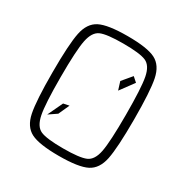

<svg xmlns="http://www.w3.org/2000/svg" viewBox="-161 -833 951 978"><g transform="rotate(30 314.0 -344.0)"><path d="M74 -344Q74 -510 88 -578.5Q102 -647 150 -671.5Q198 -696 314 -696Q430 -696 478 -671.5Q526 -647 540 -578.5Q554 -510 554 -344Q554 -178 540 -109.5Q526 -41 478 -16.5Q430 8 314 8Q198 8 150 -16.5Q102 -41 88 -109.5Q74 -178 74 -344ZM506 -344Q506 -502 494.5 -561.5Q483 -621 447 -636.5Q411 -652 314 -652Q217 -652 181.5 -636.5Q146 -621 134 -561.5Q122 -502 122 -344Q122 -186 134 -126.5Q146 -67 181.5 -51.5Q217 -36 314 -36Q411 -36 447 -51.5Q483 -67 494.5 -126.5Q506 -186 506 -344ZM410 -431 395 -479 442 -535 469 -511ZM158 -145 200 -234 234 -241 205 -177Z"/></g></svg>

Font: Saira Semi Condensed ExtraLight
Style: Regular
Weight: 200
Width: 4
Designer: Hector Gatti with collaboration of the Omnibus-Type team
Foundry: Omnibus-Type
Version: Version 1.001; ttfautohint (v1.8)